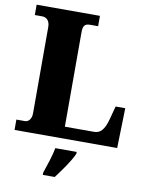

<svg xmlns="http://www.w3.org/2000/svg" viewBox="-100 -785 835 1078"><g transform="rotate(10 318.0 -246.5)"><path d="M20 0H605L611 -228H556L536 -153C519 -89 496 -67 462 -67H295V-604C295 -639 302 -655 335 -655H381V-714H20V-655H62C86 -655 106 -639 106 -602V-109C106 -75 86 -59 70 -59H20ZM220 208V221H288C321 177 368 113 385 71V61H263C256 103 233 170 220 208Z"/></g></svg>

Font: Noto Serif Bengali SemiCondensed Black
Style: Regular
Weight: 900
Width: 4
Designer: Juan Bruce, Universal Thirst, Indian Type Foundry and the Monotype Design Team.
Foundry: Monotype Imaging Inc.
Version: Version 2.003